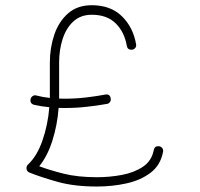

<svg xmlns="http://www.w3.org/2000/svg" viewBox="-20 -695 755 726"><path d="M95.7 -320.8Q97.7 -327.6 103.5 -331.8Q109.4 -335.9 117.2 -334Q140.6 -327.6 168.5 -324.7Q168.5 -330.1 168.5 -335.4V-458.5Q168.5 -514.2 185.3 -563.7Q202.1 -613.3 237.3 -644.3Q272.5 -675.3 327.1 -675.3Q398.4 -675.3 441.2 -633.3Q483.9 -591.3 494.6 -527.3Q496.1 -519.5 491.5 -513.9Q486.8 -508.3 480.5 -507.3Q462.9 -504.9 459.5 -521.5Q450.7 -573.7 417.7 -606.4Q384.8 -639.2 327.1 -639.2Q285.2 -639.2 257.8 -614.3Q230.5 -589.4 217 -548.1Q203.6 -506.8 203.6 -458.5V-335.4Q203.6 -328.6 203.6 -322.3Q213.9 -321.8 224.6 -321.8Q265.1 -321.8 304.9 -326.4Q344.7 -331.1 377.9 -337.4Q395 -340.3 398.4 -324.2Q400.4 -316.9 396.5 -310.3Q392.6 -303.7 384.8 -302.2Q350.1 -295.9 308.8 -291.3Q267.6 -286.6 224.6 -286.6Q212.9 -286.6 201.7 -287.1Q196.8 -222.2 178.2 -163.6Q159.7 -105 128.4 -66.4Q169.9 -50.8 222.7 -37.8Q275.4 -24.9 346.7 -24.9Q395 -24.9 441.4 -33.7Q487.8 -42.5 520.8 -64.7Q553.7 -86.9 561.5 -127.9Q564.9 -143.6 581.1 -142.1Q587.9 -141.6 593 -135.7Q598.1 -129.9 596.7 -121.6Q587.4 -70.8 549.6 -42Q511.7 -13.2 458 -1.5Q404.3 10.3 346.7 10.3Q261.2 10.3 199 -7.1Q136.7 -24.4 91.3 -42.5Q80.1 -47.4 80.1 -59.1Q80.1 -66.9 85.4 -72.3Q119.6 -104 140.4 -163.3Q161.1 -222.7 166.5 -289.6Q135.3 -292.5 108.4 -298.8Q92.3 -303.7 95.7 -320.8Z"/></svg>

Font: Mikhak ExtraLight
Style: Regular
Weight: 200
Designer: Amin Abedi
Version: Version 3.3